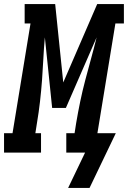

<svg xmlns="http://www.w3.org/2000/svg" viewBox="-62 -755 633 950"><path d="M275 175 359 0H266V-96H307L315 -147Q324 -200 335 -253Q346 -306 360 -359Q374 -412 388.5 -464.5Q403 -517 416 -570L264 -221H196L160 -570Q155 -517 152.5 -464.5Q150 -412 146 -359Q142 -306 136 -253Q130 -200 121 -147L113 -96H141V0H-42V-96H0L89 -639H60V-735H211L251 -347L419 -735H551V-639H509L420 -96H511L381 175Z"/></svg>

Font: Iosevka Curly Slab
Style: Bold Italic
Weight: 700
Italic angle: -9°
Monospace: yes
Designer: Belleve Invis
Foundry: Belleve Invis
Version: Version 22.1.2; ttfautohint (v1.8.4)